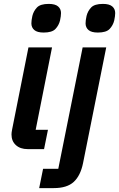

<svg xmlns="http://www.w3.org/2000/svg" viewBox="-20 -765 611 985"><path d="M204 -598Q171 -598 156 -611Q141 -624 141 -645Q141 -660 146 -683Q152 -708 169.5 -726.5Q187 -745 230 -745Q263 -745 278 -732Q293 -719 293 -698Q293 -683 288 -660Q282 -635 264.5 -616.5Q247 -598 204 -598ZM122 0Q84 0 61.5 -20.5Q39 -41 39 -75Q39 -85 42 -100L126 -522H247L163 -99H226L206 0ZM404 -522H525L406 72Q393 136 358.5 168Q324 200 256 200H181L201 101H279ZM482 -598Q449 -598 434 -611Q419 -624 419 -645Q419 -660 424 -683Q430 -708 447.5 -726.5Q465 -745 508 -745Q541 -745 556 -732Q571 -719 571 -698Q571 -683 566 -660Q560 -635 542.5 -616.5Q525 -598 482 -598Z"/></svg>

Font: IBM Plex Sans SmBld
Style: Italic
Weight: 600
Italic angle: -11°
Designer: Mike Abbink, Paul van der Laan, Pieter van Rosmalen
Foundry: Bold Monday
Version: Version 3.005